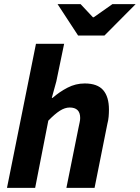

<svg xmlns="http://www.w3.org/2000/svg" viewBox="-20 -914 680 934"><path d="M14 0 155 -701H292L254 -518L232 -438H236Q269 -467 308.5 -487.5Q348 -508 392 -508Q454 -508 482 -475.5Q510 -443 510 -381Q510 -364 508.5 -346.5Q507 -329 502 -310L440 0H303L362 -293Q365 -308 367.5 -319Q370 -330 370 -340Q370 -366 357 -378.5Q344 -391 319 -391Q296 -391 271.5 -375.5Q247 -360 215 -327L151 0ZM360 -741 260 -894H372L432 -830H436L527 -894H640L488 -741Z"/></svg>

Font: Source Sans 3
Style: Bold Italic
Weight: 700
Italic angle: -11°
Designer: Paul D. Hunt
Foundry: Adobe
Version: Version 3.052;hotconv 1.1.0;makeotfexe 2.6.0